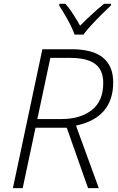

<svg xmlns="http://www.w3.org/2000/svg" viewBox="-20 -967 606 987"><path d="M46.4 0 197.8 -713.9H348.6Q562 -713.9 562 -543Q562 -454.1 514.6 -397.9Q467.3 -341.8 370.6 -321.3L487.8 0H432.6L323.2 -310.5H162.6L96.7 0ZM171.9 -355H295.9Q392.6 -355 451.7 -401.1Q510.7 -447.3 510.7 -540Q510.7 -607.4 469 -638.4Q427.2 -669.4 341.3 -669.4H238.8ZM363.3 -789.1Q351.6 -822.8 327.9 -865.5Q304.2 -908.2 284.2 -938.5L285.2 -947.3H316.4Q336.9 -924.3 356.4 -893.6Q376 -862.8 391.6 -835Q419.4 -862.8 452.1 -893.1Q484.9 -923.3 514.6 -947.3H550.8L549.8 -938.5Q529.8 -919.9 502.7 -893.1Q475.6 -866.2 450 -838.4Q424.3 -810.5 408.7 -789.1Z"/></svg>

Font: Open Sans Light
Style: Italic
Weight: 300
Italic angle: -12°
Designer: Monotype Design Team
Foundry: Monotype Imaging Inc.
Version: Version 3.003; ttfautohint (v1.8.4)